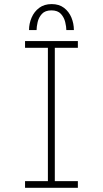

<svg xmlns="http://www.w3.org/2000/svg" viewBox="-20 -896 490 916"><path d="M99.5 0V-32H208.5V-668H99.5V-700H351.5V-668H241.5V-32H351.5V0ZM226.5 -876.5Q262 -876.5 285.5 -858.5Q309 -840.5 320.8 -812Q332.5 -783.5 332.5 -752.5H296.5Q296.5 -768 291.2 -790.2Q286 -812.5 270.8 -829.5Q255.5 -846.5 225.5 -846.5Q195 -846.5 179.8 -829.5Q164.5 -812.5 159.5 -790.2Q154.5 -768 154.5 -752.5H118.5Q118.5 -783.5 130.8 -812Q143 -840.5 167 -858.5Q191 -876.5 226.5 -876.5Z"/></svg>

Font: Trispace Condensed Thin
Style: Regular
Weight: 100
Width: 3
Designer: Tyler Finck
Foundry: Etcetera Type Company
Version: Version 1.210; ttfautohint (v1.8.3)